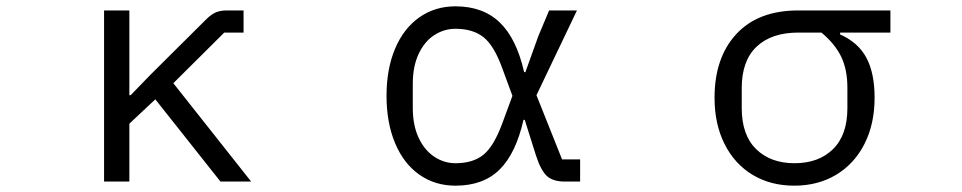

<svg xmlns="http://www.w3.org/2000/svg" viewBox="-20 -574 3040 607"><path d="M309 0V-541H389V-273H393L454 -336L631 -512Q647 -528 661.5 -534.5Q676 -541 697 -541H750V-471H689L528 -311L774 0H677L471 -260L389 -183V0Z M1202 -271Q1202 -356 1229 -420Q1256 -484 1305.5 -519Q1355 -554 1420 -554Q1507 -554 1560 -503Q1613 -452 1637 -346H1641L1682 -460L1716 -541H1804L1676 -273L1757 -70H1814V0H1766Q1727 0 1708 -18.5Q1689 -37 1674 -84L1639 -195H1635Q1611 -89 1559.5 -38Q1508 13 1420 13Q1355 13 1305.5 -22Q1256 -57 1229 -121.5Q1202 -186 1202 -271ZM1568 -184 1600 -271 1568 -358Q1542 -430 1508.5 -456.5Q1475 -483 1420 -483Q1384 -483 1353 -463Q1322 -443 1303.5 -403.5Q1285 -364 1285 -309V-233Q1285 -178 1303.5 -138.5Q1322 -99 1353 -78.5Q1384 -58 1420 -58Q1475 -58 1508 -84.5Q1541 -111 1568 -184Z M2239 -265Q2239 -392 2308 -466.5Q2377 -541 2504 -541H2795V-471H2636V-465Q2693 -440 2719 -391.5Q2745 -343 2745 -265Q2745 -182 2713 -119Q2681 -56 2623.5 -21.5Q2566 13 2491 13Q2416 13 2359 -21.5Q2302 -56 2270.5 -119Q2239 -182 2239 -265ZM2659 -232V-296Q2659 -354 2639.5 -394.5Q2620 -435 2577 -471H2504Q2419 -471 2372 -426.5Q2325 -382 2325 -296V-232Q2325 -147 2370.5 -102.5Q2416 -58 2492 -58Q2568 -58 2613.5 -102.5Q2659 -147 2659 -232Z"/></svg>

Font: IBM Plex Sans JP
Style: Regular
Weight: 400
Designer: Mike Abbink; Paul van der Laan; Pieter van Rosmalen; Wujin Sim; Yejin Wi; Jinhee Kim; Boomi Park; Yona Kim; Kichan Ma
Foundry: Sandoll Inc.
Version: Version 1.000